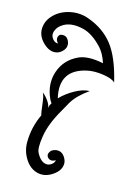

<svg xmlns="http://www.w3.org/2000/svg" viewBox="-130 -800 598 854"><g transform="rotate(15 169.0 -373.0)"><path d="M73 -548Q42 -541 11.5 -570.5Q-19 -600 -17 -636Q-15 -672 13.5 -700Q42 -728 85.5 -737Q129 -746 170 -731Q243 -705 286 -650Q329 -595 355 -485Q340 -500 298.5 -506Q257 -512 225 -505Q102 -478 131 -352Q158 -380 194.5 -400Q231 -420 260 -420Q210 -385 187 -348Q182 -340 173.5 -324Q165 -308 160 -300Q120 -231 110.5 -172.5Q101 -114 112 -95Q133 -55 162 -56Q173 -57 183 -65Q193 -73 194 -84Q172 -71 158 -86Q147 -99 160 -116Q166 -123 178.5 -126.5Q191 -130 203 -126Q215 -122 224 -108.5Q233 -95 234 -81Q235 -48 200 -24Q165 0 130 -8.5Q95 -17 72.5 -52Q50 -87 50 -128Q50 -197 80 -260Q76 -272 72 -309.5Q68 -347 60 -360Q73 -351 86.5 -332.5Q100 -314 100 -300Q102 -311 110 -324Q104 -331 100 -340Q71 -403 91 -462.5Q111 -522 170 -550Q211 -570 285 -555Q271 -597 250 -620Q205 -669 160 -680Q98 -695 61 -667Q48 -658 40.5 -643Q33 -628 36 -616Q39 -604 48.5 -595.5Q58 -587 69 -588Q52 -607 64 -624Q68 -629 77 -630Q86 -631 94 -627Q102 -623 108 -611Q114 -599 112 -586.5Q110 -574 98.5 -562.5Q87 -551 73 -548Z"/></g></svg>

Font: SOV_mook
Style: Book
Weight: 400
Version: Version 1.00